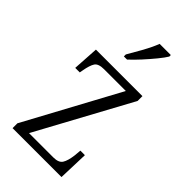

<svg xmlns="http://www.w3.org/2000/svg" viewBox="-237 -832 899 899"><g transform="rotate(45 212.5 -383.0)"><path d="M43 0V-32L295 -498H151Q114 -498 102.5 -480.5Q91 -463 84 -423L81 -407H51L59 -536H367V-504L114 -38H275Q310 -38 322 -57Q334 -76 339 -116L342 -150H372L367 0ZM174 -619Q196 -656 217 -694Q238 -732 251 -766H325V-756Q315 -739 292.5 -711.5Q270 -684 244 -655.5Q218 -627 195 -606H174Z"/></g></svg>

Font: Noto Serif Tamil Condensed Light
Style: Regular
Weight: 300
Width: 3
Designer: Indian Type Foundry, Tom Grace, and the Monotype Design Team
Foundry: Monotype Imaging Inc.
Version: Version 2.004; ttfautohint (v1.8.4.7-5d5b)